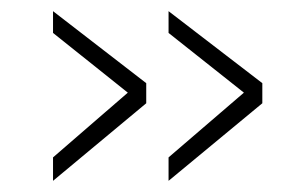

<svg xmlns="http://www.w3.org/2000/svg" viewBox="-20 -419 538 344"><path d="M282 -95V-137L417 -253L282 -360V-399L450 -270V-234ZM75 -95V-137L209 -253L75 -360V-399L242 -270V-234Z"/></svg>

Font: Storia Sans Thin
Style: Regular
Weight: 100
Designer: Accademia di Belle Arti di Urbino and others
Foundry: Accademia di Belle Arti di Urbino and others.
Version: Version 60.001;May 25, 2020;FontCreator 12.0.0.2522 64-bit